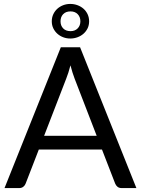

<svg xmlns="http://www.w3.org/2000/svg" viewBox="-20 -957 717 977"><path d="M243.5 -848.5Q243.5 -868 251.2 -884.5Q259 -901 271.8 -912.5Q284.5 -924 301.5 -930.5Q318.5 -937 337.5 -937Q357 -937 374.5 -930.5Q392 -924 405 -912.5Q418 -901 425.8 -884.5Q433.5 -868 433.5 -848.5Q433.5 -829 425.8 -813Q418 -797 405 -785.5Q392 -774 374.5 -767.5Q357 -761 337.5 -761Q318.5 -761 301.5 -767.5Q284.5 -774 271.8 -785.5Q259 -797 251.2 -813Q243.5 -829 243.5 -848.5ZM288 -848.5Q288 -826.5 301.5 -812.5Q315 -798.5 339 -798.5Q361.5 -798.5 375.2 -812.5Q389 -826.5 389 -848.5Q389 -871 375.2 -885Q361.5 -899 339 -899Q315 -899 301.5 -885Q288 -871 288 -848.5ZM472 -266 359.5 -557.5Q354.5 -570.5 349 -587.8Q343.5 -605 338.5 -624.5Q328 -584 317 -557L204.5 -266ZM674 0H599Q586 0 578 -6.5Q570 -13 566 -23L499 -196H177.5L110.5 -23Q107.5 -14 99 -7Q90.5 0 78 0H3L289.5 -716.5H387.5Z"/></svg>

Font: TypoPRO Lato
Style: Regular
Weight: 400
Designer: Lukasz Dziedzic with Adam Twardoch and Botio Nikoltchev
Foundry: tyPoland Lukasz Dziedzic
Version: Version 2.010; 2014-09-01; http://www.latofonts.com/